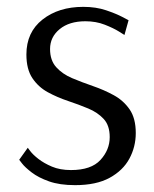

<svg xmlns="http://www.w3.org/2000/svg" viewBox="-20 -530 448 560"><path d="M199 10Q154 10 123 -1Q92 -12 72.5 -27Q53 -42 44.5 -53Q36 -64 36 -64L61 -99Q61 -99 68.5 -89Q76 -79 92 -66.5Q108 -54 131.5 -44Q155 -34 187 -34Q246 -34 273 -63.5Q300 -93 300 -130Q300 -164 282.5 -183Q265 -202 237.5 -213.5Q210 -225 178.5 -235.5Q147 -246 119.5 -261Q92 -276 74.5 -302Q57 -328 57 -371Q57 -436 104 -473Q151 -510 223 -510Q260 -510 289.5 -500Q319 -490 337 -480.5Q355 -471 355 -471L343 -428Q343 -428 327 -438Q311 -448 285.5 -458Q260 -468 229 -468Q182 -468 154 -445Q126 -422 126 -387Q126 -354 144 -334Q162 -314 190.5 -302Q219 -290 251 -279Q283 -268 311.5 -252.5Q340 -237 358 -211Q376 -185 376 -142Q376 -102 357.5 -67.5Q339 -33 300 -11.5Q261 10 199 10Z"/></svg>

Font: Arsenal SC
Style: Regular
Weight: 400
Designer: Andrij Shevchenko
Foundry: Stairsfor
Version: Version 2.001; ttfautohint (v1.8.4.7-5d5b)